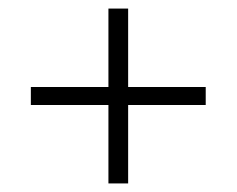

<svg xmlns="http://www.w3.org/2000/svg" viewBox="-20 -580 552 448"><path d="M233 -152V-335H52V-377H233V-560H279V-377H460V-335H279V-152Z"/></svg>

Font: Creato Display Light
Style: Regular
Weight: 300
Version: Version 1.000